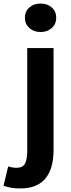

<svg xmlns="http://www.w3.org/2000/svg" viewBox="-74 -830 399 1079"><path d="M40 229Q8 229 -14.5 224.5Q-37 220 -54 214L-28 105Q-4 113 18 113Q54 113 66.5 89.5Q79 66 79 18V-560H227V14Q227 59 217.5 98Q208 137 186.5 166.5Q165 196 129 212.5Q93 229 40 229ZM154 -650Q116 -650 91 -672.5Q66 -695 66 -730Q66 -766 91 -788Q116 -810 154 -810Q192 -810 217 -788Q242 -766 242 -730Q242 -695 217 -672.5Q192 -650 154 -650Z"/></svg>

Font: Kinto Sans
Style: Bold
Weight: 700
Designer: Authors: Ryoko NISHIZUKA  (kana & ideographs); Paul D. Hunt (Latin, Greek & Cyrillic); Wenlong ZHANG  (bopomofo); Sandol
Foundry: Adobe Systems Incorporated, ookami Inc.
Version: Version 0.001